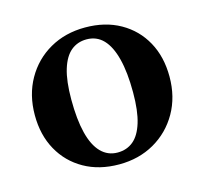

<svg xmlns="http://www.w3.org/2000/svg" viewBox="-78 -556 696 655"><g transform="rotate(-15 270.5 -229.0)"><path d="M272 -28.5Q304.5 -28.5 327.5 -47.5Q350.5 -66.5 363 -107.2Q375.5 -148 375.5 -213.5Q375.5 -284 363.2 -332Q351 -380 327.5 -404.5Q304 -429 268.5 -429Q236.5 -429 213.5 -410Q190.5 -391 178 -350.2Q165.5 -309.5 165.5 -244Q165.5 -173.5 177.5 -125.5Q189.5 -77.5 213.5 -53Q237.5 -28.5 272 -28.5ZM267 12Q196.5 12 143.5 -18Q90.5 -48 61 -101.2Q31.5 -154.5 31.5 -224.5Q31.5 -296 63 -351.5Q94.5 -407 149.2 -438.2Q204 -469.5 274 -469.5Q345 -469.5 398 -439.5Q451 -409.5 480.2 -356.5Q509.5 -303.5 509.5 -233Q509.5 -161.5 477.8 -106Q446 -50.5 391.2 -19.2Q336.5 12 267 12Z"/></g></svg>

Font: Newsreader 36pt SemiBold
Style: Regular
Weight: 600
Designer: Hugues Gentile
Foundry: Production Type
Version: Version 1.003